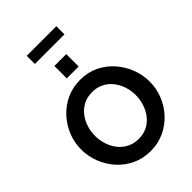

<svg xmlns="http://www.w3.org/2000/svg" viewBox="-311 -1240 1377 1377"><g transform="rotate(-45 378.0 -551.0)"><path d="M376.6 5.5Q298.9 5.5 235.6 -24.8Q172.4 -55 126.5 -106.5Q80.7 -158 56 -222.5Q31.3 -287 31.3 -355.5Q31.3 -426.5 57.5 -490.7Q83.7 -555 130.5 -605.5Q177.4 -656 240.9 -685.3Q304.4 -714.5 379.5 -714.5Q457.2 -714.5 520.5 -683.8Q583.7 -653 629.1 -601Q674.4 -549 699.1 -484.8Q723.8 -420.5 723.8 -353.1Q723.8 -282.5 698.1 -218.3Q672.4 -154 625.6 -103.5Q578.7 -53 515.5 -23.8Q452.2 5.5 376.6 5.5ZM170.6 -354.5Q170.6 -308.7 184.7 -265.8Q198.8 -223 225.4 -189.6Q252 -156.3 290.5 -136.7Q328.9 -117 378.1 -117Q428.3 -117 467 -137.4Q505.7 -157.8 531.8 -192.2Q557.8 -226.5 571.2 -269.1Q584.5 -311.7 584.5 -355.5Q584.5 -401.3 570.4 -443.7Q556.3 -486 529.4 -519.6Q502.6 -553.3 464.2 -572.4Q425.7 -591.5 377.6 -591.5Q327.4 -591.5 288.9 -571.4Q250.5 -551.3 224.1 -517.4Q197.8 -483.5 184.2 -441.2Q170.6 -398.9 170.6 -354.5ZM319.2 -789.3V-915.1H439.8V-789.3ZM230.5 -1024.1V-1106.9H530.6V-1024.1Z"/></g></svg>

Font: Raleway Thin
Style: Regular
Weight: 100
Designer: Matt McInerney, Pablo Impallari, Rodrigo Fuenzalida
Foundry: Matt McInerney, Pablo Impallari, Rodrigo Fuenzalida
Version: Version 4.026